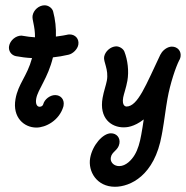

<svg xmlns="http://www.w3.org/2000/svg" viewBox="-20 -482 708 731"><path d="M113.2 -340C97.9 -340.9 82.8 -342.7 67.8 -345.5C66 -345.5 63.4 -346.4 61.6 -346.4C39.8 -346.4 18.4 -328.2 14.5 -306.4C11.3 -288.2 23 -271.8 40.5 -268.2C60.8 -264.5 81.2 -261.8 102 -260.9C82.7 -190 49.4 -163.9 39 -104.8C26.6 -34.5 72.2 3.7 118.4 3.7C153.9 3.7 205.4 -22.7 221.3 -76.4L222.1 -80.9C225.9 -102.7 211.7 -120 189.9 -120C170.8 -120 149.9 -104.5 144.7 -85.5C144 -81.5 139.2 -75.5 131.1 -75.5C119.9 -75.5 114.6 -87.9 117.9 -106.5C124.1 -141.9 162.4 -184 181.6 -263.6C201 -265.5 220.7 -269.1 240.6 -273.6C257.6 -277.3 275.2 -294.5 278.2 -311.8C282.1 -333.6 266.9 -350.9 245.1 -350.9C234.9 -350.9 239.8 -348.8 192.8 -342.7C194 -375.5 190.5 -407.3 182.3 -438.2C179.1 -450.9 164.7 -461.8 150.1 -461.8H148.3C127.2 -460.9 107.8 -443.6 104.1 -422.7C101.2 -406.2 113.9 -382.4 113.2 -340Z M386.9 -175.5C384.2 -159.9 374.9 -133.8 370.6 -109.4C356.9 -31.6 403.4 2.9 450.8 2.9C461.4 2.9 489.5 2 527.2 -27.3C524.5 -7.3 521.2 11.8 517.8 30.9C512.5 60.9 505.1 87.3 492.4 108.2C481.5 126.5 459.6 150.4 434 150.4C414.9 150.4 402.1 137.8 401.5 123.6C401.5 121.3 401.7 119.2 402 117.2C406 94.5 429.9 91.3 434.6 64.5C438.5 42.7 424.2 25.5 402.4 25.5C371.2 25.5 331.8 71.2 323.3 119.5C314.2 170.9 348.6 229.1 417.7 229.1C475 229.1 568.4 187.6 595.8 31.8L598.4 17.7C606 -25 610.5 -66.3 617.4 -105C627.8 -164.1 649.1 -226.7 662.4 -252.7C662.5 -253.6 663.4 -253.6 663.6 -254.5C665 -257.3 666.9 -262.7 667.3 -265.5C671.2 -287.3 656.1 -304.5 634.2 -304.5C617.9 -304.5 599.1 -290.9 591.8 -275.5C591.7 -274.5 590.9 -275.5 590.8 -274.5C535.9 -159.4 504.9 -76.4 461.3 -76.4C460.2 -76.6 443 -76.8 449 -110.9C451.3 -123.6 460.5 -149.1 465 -174.5C471.4 -210.9 466.2 -253.6 453.6 -285.5C449.2 -296.4 435.3 -305.5 422.6 -305.5H421.7C400.6 -304.5 380.1 -286.4 376.4 -265.5C373.1 -246.6 394.4 -217.6 386.9 -175.5Z"/></svg>

Font: TudorRose
Style: Oblique
Weight: 500
Italic angle: 10°
Version: Version 001.000